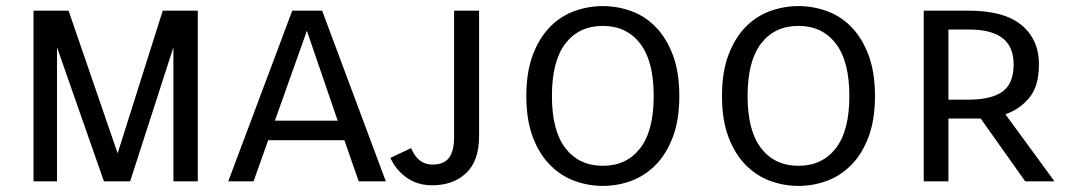

<svg xmlns="http://www.w3.org/2000/svg" viewBox="-20 -595 3495 630"><path d="M321 0 167 -440V0H90V-560H205L366 -92L514 -560H629V0H549V-440L407 0Z M1157 0 1110 -135H860L812 0H729L939 -560H1037L1246 0ZM882 -199H1088L987 -494Z M1329 -109Q1351 -55 1399 -55Q1437 -55 1453.5 -77.5Q1470 -100 1470 -146V-560H1552V-148Q1552 -67 1509.5 -27Q1467 13 1398 13Q1350 13 1314.5 -12Q1279 -37 1261 -77Z M1707 -280Q1707 -358 1728 -414Q1749 -470 1784 -506Q1819 -542 1864.5 -558.5Q1910 -575 1958 -575Q2006 -575 2051.5 -558.5Q2097 -542 2132 -506Q2167 -470 2188 -414Q2209 -358 2209 -280Q2209 -202 2188 -146Q2167 -90 2131.5 -54Q2096 -18 2051 -1.5Q2006 15 1958 15Q1910 15 1865 -1.5Q1820 -18 1784.5 -54Q1749 -90 1728 -146Q1707 -202 1707 -280ZM1791 -280Q1791 -166 1835.5 -108.5Q1880 -51 1958 -51Q2036 -51 2080.5 -108.5Q2125 -166 2125 -280Q2125 -394 2080.5 -452Q2036 -510 1958 -510Q1880 -510 1835.5 -452.5Q1791 -395 1791 -280Z M2349 -280Q2349 -358 2370 -414Q2391 -470 2426 -506Q2461 -542 2506.5 -558.5Q2552 -575 2600 -575Q2648 -575 2693.5 -558.5Q2739 -542 2774 -506Q2809 -470 2830 -414Q2851 -358 2851 -280Q2851 -202 2830 -146Q2809 -90 2773.5 -54Q2738 -18 2693 -1.5Q2648 15 2600 15Q2552 15 2507 -1.5Q2462 -18 2426.5 -54Q2391 -90 2370 -146Q2349 -202 2349 -280ZM2433 -280Q2433 -166 2477.5 -108.5Q2522 -51 2600 -51Q2678 -51 2722.5 -108.5Q2767 -166 2767 -280Q2767 -394 2722.5 -452Q2678 -510 2600 -510Q2522 -510 2477.5 -452.5Q2433 -395 2433 -280Z M3344 0 3198 -206H3092V0H3011V-560H3160Q3211 -560 3253 -550Q3295 -540 3325 -518Q3355 -496 3372 -462.5Q3389 -429 3389 -383Q3389 -313 3358 -275Q3327 -237 3279 -220L3440 0ZM3092 -498V-268H3158Q3233 -268 3269.5 -294.5Q3306 -321 3306 -383Q3306 -442 3269.5 -470Q3233 -498 3162 -498Z"/></svg>

Font: Carrois Gothic SC
Style: Regular
Weight: 400
Designer: Ralph du Carrois
Foundry: Ralph du Carrois
Version: Version 1.001